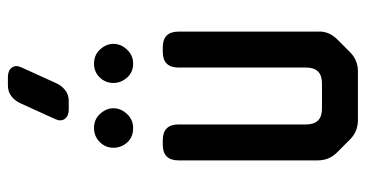

<svg xmlns="http://www.w3.org/2000/svg" viewBox="-240 -677 926 486"><g transform="rotate(-90 223.0 -434.0)"><path d="M113 -11Q133 9 162 9H285Q314 9 334 -11L366 -43Q388 -65 386 -93V-445Q386 -485 346 -485H335Q295 -485 295 -445V-122Q295 -82 255 -82H191Q151 -82 151 -122V-445Q151 -485 111 -485H100Q60 -485 60 -445V-93Q60 -64 80 -44ZM142 -560Q163 -560 177.5 -575.5Q192 -591 192 -610Q192 -628 178 -643.5Q164 -659 142 -659Q121 -659 106.5 -644.5Q92 -630 92 -610Q92 -590 105.5 -575Q119 -560 142 -560ZM305 -560Q326 -560 340.5 -575.5Q355 -591 355 -610Q355 -628 341 -643.5Q327 -659 305 -659Q284 -659 270 -644.5Q256 -630 256 -610Q256 -591 269.5 -575.5Q283 -560 305 -560ZM189 -723H210Q227 -723 238.5 -732.5Q250 -742 256 -756L296 -844Q302 -858 294.5 -867.5Q287 -877 271 -877H250Q233 -877 221.5 -867.5Q210 -858 204 -844L164 -756Q158 -742 165.5 -732.5Q173 -723 189 -723Z"/></g></svg>

Font: WDXL Lubrifont SC
Style: Regular
Weight: 400
Designer: [WDXL Lubrifont] Copyright 2020-2022 (c) NightFurySL2001, Skr-ZERO; [ZCOOL QingKe HuangYou] Copyright 2018-2022 (c) The 
Version: Version 2.001;hotconv 1.1.1;makeotfexe 2.6.0